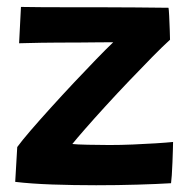

<svg xmlns="http://www.w3.org/2000/svg" viewBox="-20 -544 577 568"><path d="M486 -2Q446 0.5 386.8 2.2Q327.5 4 264.5 4Q198 4 134.2 1.8Q70.5 -0.5 25 -6L31 -109Q44 -127 70.5 -157.8Q97 -188.5 130.5 -225.5Q164 -262.5 199 -299.8Q234 -337 264.5 -368.5Q295 -400 315 -419Q304 -419 275.5 -418.8Q247 -418.5 213 -418.2Q179 -418 151.5 -418Q127 -418 101.5 -417.5Q76 -417 57.8 -416.5Q39.5 -416 36.5 -416L42 -523.5Q61.5 -523 100.8 -522.8Q140 -522.5 187.8 -522.5Q235.5 -522.5 280 -522.5Q329 -522.5 382.8 -522Q436.5 -521.5 478.5 -521Q479.5 -516.5 480.5 -496.5Q481.5 -476.5 482.2 -455.2Q483 -434 483 -426.5Q462 -407.5 430 -375Q398 -342.5 361.8 -304.5Q325.5 -266.5 291.5 -229.2Q257.5 -192 231.5 -162.2Q205.5 -132.5 194 -118Q206 -116.5 239.5 -115.8Q273 -115 303.5 -115Q337 -115 373 -116.5Q409 -118 440.5 -120Q472 -122 492 -124Q492 -119 491.5 -102Q491 -85 490.2 -64Q489.5 -43 488.2 -25.5Q487 -8 486 -2Z"/></svg>

Font: Grandstander SemiBold
Style: Regular
Weight: 600
Designer: Tyler Finck
Foundry: Etcetera Type Co
Version: Version 1.200; ttfautohint (v1.8.3)